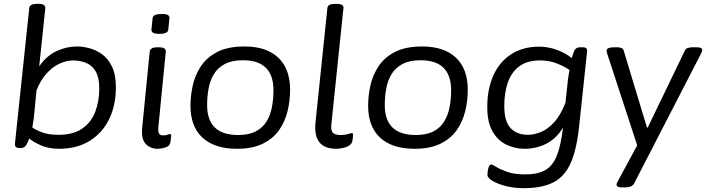

<svg xmlns="http://www.w3.org/2000/svg" viewBox="-20 -772 3692 1004"><path d="M290 6Q233 6 191.5 -13Q150 -32 133 -48Q127 -29 117 -13.5Q107 2 91 2H83Q68 2 62.5 -4Q57 -10 58 -20L133 -730Q135 -752 175 -752H179Q200 -752 208.5 -746.5Q217 -741 217 -730L185 -425Q224 -481 276 -505Q328 -529 383 -529Q412 -529 447 -520Q482 -511 514 -488Q546 -465 566 -423Q586 -381 586 -316Q586 -220 550 -147.5Q514 -75 447.5 -34.5Q381 6 290 6ZM285 -67Q362 -67 409 -99Q456 -131 477.5 -186Q499 -241 499 -310Q499 -367 480.5 -398.5Q462 -430 430.5 -443Q399 -456 362 -456Q329 -456 293 -440Q257 -424 225 -389.5Q193 -355 171 -300L157 -156Q155 -143 153 -130Q151 -117 149 -106Q163 -94 198.5 -80.5Q234 -67 285 -67Z M803 6Q767 6 742 -19.5Q717 -45 724 -109L763 -503Q766 -525 805 -525H809Q848 -525 847 -503L808 -107Q806 -84 811.5 -74Q817 -64 832 -64Q846 -64 855.5 -67.5Q865 -71 869 -71Q875 -71 875 -63Q875 -62 874.5 -53Q874 -44 871 -27Q867 -8 845 -1Q823 6 803 6ZM814 -595Q790 -595 780.5 -601Q771 -607 772 -617L778 -677Q780 -699 825 -699Q849 -699 858 -693.5Q867 -688 866 -677L860 -617Q858 -595 814 -595Z M1219 6Q1102 6 1039 -52Q976 -110 976 -219Q976 -269 987.5 -323Q999 -377 1029.5 -424Q1060 -471 1115.5 -500Q1171 -529 1259 -529Q1373 -529 1435 -470.5Q1497 -412 1497 -303Q1497 -245 1483.5 -190Q1470 -135 1439 -91Q1408 -47 1354 -20.5Q1300 6 1219 6ZM1225 -66Q1281 -66 1317.5 -85Q1354 -104 1374 -137Q1394 -170 1402 -212Q1410 -254 1410 -300Q1410 -457 1250 -457Q1192 -457 1155 -437Q1118 -417 1098 -383.5Q1078 -350 1070.5 -308Q1063 -266 1063 -223Q1063 -66 1225 -66Z M1738 6Q1615 6 1630 -134L1692 -730Q1694 -752 1734 -752H1738Q1778 -752 1776 -730L1713 -125Q1709 -90 1720.5 -78Q1732 -66 1761 -66Q1784 -66 1799.5 -71Q1815 -76 1820 -76Q1826 -76 1826 -68Q1826 -67 1825.5 -56.5Q1825 -46 1822 -32Q1818 -18 1803.5 -9.5Q1789 -1 1770.5 2.5Q1752 6 1738 6Z M2148 6Q2031 6 1968 -52Q1905 -110 1905 -219Q1905 -269 1916.5 -323Q1928 -377 1958.5 -424Q1989 -471 2044.5 -500Q2100 -529 2188 -529Q2302 -529 2364 -470.5Q2426 -412 2426 -303Q2426 -245 2412.5 -190Q2399 -135 2368 -91Q2337 -47 2283 -20.5Q2229 6 2148 6ZM2154 -66Q2210 -66 2246.5 -85Q2283 -104 2303 -137Q2323 -170 2331 -212Q2339 -254 2339 -300Q2339 -457 2179 -457Q2121 -457 2084 -437Q2047 -417 2027 -383.5Q2007 -350 1999.5 -308Q1992 -266 1992 -223Q1992 -66 2154 -66Z M2719 212Q2668 212 2625 201Q2582 190 2555.5 174Q2529 158 2529 143Q2529 122 2534.5 105Q2540 88 2548 88Q2555 88 2575.5 101Q2596 114 2633 127Q2670 140 2726 140Q2791 140 2830.5 118Q2870 96 2891.5 42.5Q2913 -11 2924 -105Q2890 -48 2837.5 -21Q2785 6 2723 6Q2673 6 2628 -15.5Q2583 -37 2555.5 -85Q2528 -133 2528 -212Q2528 -308 2560.5 -379Q2593 -450 2654 -489Q2715 -528 2799 -528Q2846 -528 2891.5 -511.5Q2937 -495 2970 -468Q2973 -478 2975.5 -487Q2978 -496 2982 -504Q2990 -525 3015 -525H3024Q3040 -525 3045.5 -519.5Q3051 -514 3050 -503L3008 -108Q2995 12 2963.5 82Q2932 152 2873 182Q2814 212 2719 212ZM2741 -67Q2772 -67 2808 -81.5Q2844 -96 2877.5 -132.5Q2911 -169 2937 -235L2950 -357Q2952 -371 2954 -382.5Q2956 -394 2958 -406Q2931 -425 2891 -440.5Q2851 -456 2804 -456Q2736 -456 2695 -425Q2654 -394 2635.5 -340.5Q2617 -287 2617 -218Q2617 -136 2650.5 -101.5Q2684 -67 2741 -67Z M3235 208Q3217 208 3210.5 204Q3204 200 3204 194Q3204 191 3205 187.5Q3206 184 3211 175L3312 -12L3155 -492Q3154 -495 3153 -500Q3152 -505 3152 -508Q3152 -525 3197 -525H3203Q3236 -525 3241 -509L3363 -105H3367L3562 -509Q3566 -518 3577.5 -521.5Q3589 -525 3607 -525H3616Q3636 -525 3644 -521.5Q3652 -518 3652 -511Q3652 -504 3647 -494L3296 187Q3286 208 3247 208Z"/></svg>

Font: Asap Semi Expanded Semi Expanded Regular
Style: Italic
Weight: 400
Width: 6
Italic angle: -6°
Designer: Pablo Cosgaya
Foundry: Omnibus-Type
Version: Version 3.001; ttfautohint (v1.8.4.7-5d5b)